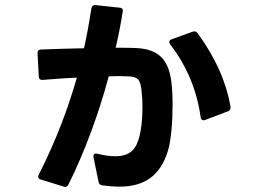

<svg xmlns="http://www.w3.org/2000/svg" viewBox="-20 -692 1040 752"><path d="M380 34C404 37 427 39 448 39C546 39 608 -4 638 -102C650 -141 656 -216 656 -283C656 -310 655 -335 653 -356C644 -451 610 -500 510 -504C490 -505 464 -505 433 -505C445 -555 454 -604 461 -649C462 -657 458 -661 448 -662L354 -672C345 -673 340 -668 338 -660C330 -608 321 -556 309 -503C251 -502 190 -500 140 -498C132 -498 127 -493 127 -485V-483L132 -392C132 -383 137 -379 145 -379H147C192 -383 237 -386 281 -388C248 -272 202 -147 132 -8C127 1 130 8 139 11L230 39C238 42 244 39 248 31C315 -104 368 -252 406 -393C420 -393 434 -394 446 -394L480 -393C521 -392 531 -381 535 -329C537 -313 538 -294 538 -275C538 -227 533 -174 521 -141C507 -98 478 -80 432 -80C412 -80 388 -83 361 -90C352 -92 346 -89 346 -81V-77L366 20C367 28 372 32 380 34ZM646 -519C714 -431 752 -334 766 -232C767 -225 771 -221 777 -221C779 -221 781 -221 783 -222L873 -256C879 -259 883 -263 883 -270V-273C866 -372 824 -466 754 -562C750 -567 746 -569 742 -569L735 -568L652 -538C646 -536 643 -532 643 -528C643 -525 644 -522 646 -519Z"/></svg>

Font: LINE Seed JP App_OTF Bold
Style: Regular
Weight: 700
Designer: LINE & Fontrix & Fontworks
Version: Version 1.009